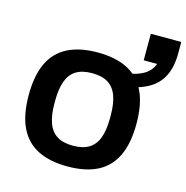

<svg xmlns="http://www.w3.org/2000/svg" viewBox="-104 -784 869 895"><g transform="rotate(15 331.0 -337.0)"><path d="M299 12Q213 12 155 -17.5Q97 -47 68 -108Q39 -169 39 -263Q39 -358 68 -418.5Q97 -479 155 -508.5Q213 -538 299 -538Q386 -538 443.5 -508.5Q501 -479 530 -418.5Q559 -358 559 -263Q559 -169 530 -108Q501 -47 443.5 -17.5Q386 12 299 12ZM299 -88Q347 -88 376.5 -106.5Q406 -125 419.5 -162.5Q433 -200 433 -256V-270Q433 -326 419.5 -363.5Q406 -401 376.5 -419.5Q347 -438 299 -438Q251 -438 221.5 -419.5Q192 -401 178.5 -363.5Q165 -326 165 -270V-256Q165 -200 178.5 -162.5Q192 -125 221.5 -106.5Q251 -88 299 -88ZM454 -415V-479Q505 -486 536 -505Q567 -524 580 -558H515V-686H662V-632Q662 -565 639.5 -520.5Q617 -476 571 -450.5Q525 -425 454 -415Z"/></g></svg>

Font: Archivo SemiBold
Style: Regular
Weight: 600
Designer: Hector Gatti
Foundry: Omnibus-Type
Version: Version 2.001